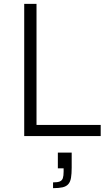

<svg xmlns="http://www.w3.org/2000/svg" viewBox="-20 -708 577 999"><path d="M106 0V-688H170V-58H504V0ZM256 271V241Q280 241 291.5 236Q303 231 307 219Q311 207 311 185V168H281V86H353V164Q353 196 349.5 217Q346 238 335.5 250Q325 262 306 266.5Q287 271 256 271Z"/></svg>

Font: Saira Thin Light
Style: Regular
Weight: 300
Version: Version 1.101